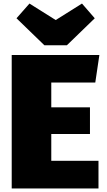

<svg xmlns="http://www.w3.org/2000/svg" viewBox="-20 -1062 602 1082"><path d="M442 -1042 294 -949 146 -1042 73 -959 230 -807H357L514 -959ZM540 -752H46V0H535V-156H269V-307H487V-457H269V-597H517Z"/></svg>

Font: Glow Sans SC Normal Heavy
Style: Regular
Weight: 900
Designer: Ryoko NISHIZUKA (kana, bopomofo & ideographs); Paul D. Hunt (Latin, Greek & Cyrillic); Sandoll Communications, Soo-young
Version: Version 0.93